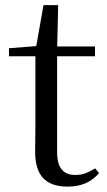

<svg xmlns="http://www.w3.org/2000/svg" viewBox="-20 -692 407 727"><path d="M154.9 -478.9V-516H339.7V-478.9ZM235.8 14.6Q173.2 14.6 143.1 -18Q113 -50.7 113 -117.7Q113 -142.1 113.5 -161.1Q114 -180.1 114 -207.1V-478.9H14V-509.4L134.6 -518.8L115 -504.4L144.7 -672.5H200.3L196.2 -500.6V-489V-117.5Q196.2 -71.2 213.7 -50.3Q231.2 -29.5 264.3 -29.5Q286.5 -29.5 303.5 -35.9Q320.4 -42.3 340.4 -54.4L354.9 -36.8Q334.4 -11.8 305 1.4Q275.6 14.6 235.8 14.6Z"/></svg>

Font: Noto Serif SC ExtraLight
Style: Regular
Weight: 200
Designer: Ryoko NISHIZUKA 西塚涼子 (kana & ideographs); Frank Grießhammer (Latin, Greek & Cyrillic); Wenlong ZHANG 张文龙 (bopomofo); San
Foundry: Adobe
Version: Version 2.002-H1;hotconv 1.1.0;makeotfexe 2.6.0